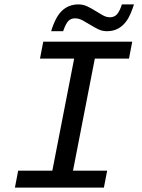

<svg xmlns="http://www.w3.org/2000/svg" viewBox="-20 -847 640 867"><path d="M175.3 -658.7H577.1L562.5 -582.5H408.2L309.6 -76.2H463.9L449.2 0H47.4L62 -76.2H216.3L314.9 -582.5H160.6ZM462.4 -706.1Q441.9 -706.1 423.3 -715.1Q404.8 -724.1 387.2 -735.1Q369.6 -746.1 352.8 -755.1Q335.9 -764.2 318.8 -764.2Q300.8 -764.2 289.1 -752.7Q277.3 -741.2 265.1 -706.1H210.9Q231.4 -772.9 261.5 -800Q291.5 -827.1 334 -827.1Q355.5 -827.1 374.3 -818.1Q393.1 -809.1 410.4 -798.1Q427.7 -787.1 444.1 -778.1Q460.4 -769 476.6 -769Q496.1 -769 508.3 -782.5Q520.5 -795.9 530.3 -827.1H585Q569.8 -779.8 554 -756.1Q538.1 -732.4 515.6 -719.2Q493.2 -706.1 462.4 -706.1Z"/></svg>

Font: Cousine
Style: Italic
Weight: 400
Italic angle: -12°
Monospace: yes
Designer: Steve Matteson
Foundry: Monotype Imaging Inc.
Version: Version 1.21